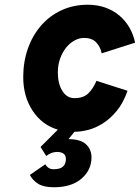

<svg xmlns="http://www.w3.org/2000/svg" viewBox="-20 -543 590 810"><path d="M207 247Q164 247 140.5 232Q117 217 106 195L171 150Q175 158 184 164.5Q193 171 206 171Q234 171 246 159.5Q258 148 258 128Q258 98 220 98Q197 98 175 115L151 77L224 4Q157 -16 117.5 -76Q78 -136 78 -218Q78 -283 98 -339Q118 -395 154 -436Q190 -477 240 -500Q290 -523 350 -523Q391 -523 424.5 -511Q458 -499 483.5 -477.5Q509 -456 526 -426.5Q543 -397 550 -363L409 -318Q403 -347 385 -365Q367 -383 335 -383Q314 -383 294 -372Q274 -361 258.5 -341.5Q243 -322 233.5 -295.5Q224 -269 224 -237Q224 -190 243 -159.5Q262 -129 294 -129Q332 -129 352.5 -149Q373 -169 387 -202L518 -160Q500 -108 472 -74.5Q444 -41 412.5 -21.5Q381 -2 350 5.5Q319 13 294 13L269 44Q319 44 342.5 65.5Q366 87 366 121Q366 174 324 210.5Q282 247 207 247Z"/></svg>

Font: Overpass Heavy
Style: Italic
Weight: 900
Italic angle: -10°
Designer: Delve Withrington, Dave Bailey
Foundry: Delve Fonts
Version: Version 3.000;DELV;Overpass